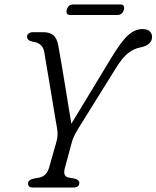

<svg xmlns="http://www.w3.org/2000/svg" viewBox="-20 -845 705 865"><path d="M337.5 -20.5Q337 0 308.5 0H127.5Q106.5 0 106.5 -18.5Q106.5 -34.5 130.5 -40L157 -45Q190.5 -51.5 201.5 -91L233 -202Q238.5 -220.5 239.2 -235Q240 -249.5 237.5 -265Q233.5 -287 227.5 -322.2Q221.5 -357.5 214.8 -399.2Q208 -441 201 -482Q194 -523 188.2 -557Q182.5 -591 179.5 -610.5Q172 -651.5 128.5 -657Q102.5 -661.5 102 -679.5Q101.5 -688 109 -694Q116.5 -700 128 -700H173.5Q205 -700 221 -686Q237 -672 243 -637.5Q247.5 -613.5 254.8 -570.8Q262 -528 270.5 -476.8Q279 -425.5 287 -375.5Q295 -325.5 301.5 -287.5L480.5 -583Q526 -658.5 557 -686.2Q588 -714 621.5 -714Q644.5 -714 654.8 -703.8Q665 -693.5 665 -679Q665 -641 609 -630.5Q583 -625.5 557.2 -605.8Q531.5 -586 500.5 -535.5L331.5 -264Q321 -246.5 315 -234.5Q309 -222.5 305 -209L272 -87Q262.5 -50.5 288 -45.5L319 -39.5Q337.5 -34 337.5 -20.5ZM281 -801Q287.5 -825 310 -825H521.5Q544 -825 538 -801Q531.5 -777.5 508.5 -777.5H297.5Q274.5 -777.5 281 -801Z"/></svg>

Font: Fraunces 72pt SuperSoft Light
Style: Italic
Weight: 300
Italic angle: -16°
Version: Version 1.000;[b76b70a41]